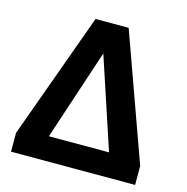

<svg xmlns="http://www.w3.org/2000/svg" viewBox="-106 -824 899 925"><g transform="rotate(15 343.0 -361.5)"><path d="M30 0H649V-94L423 -723H258L30 -94ZM187 -119 337 -572 487 -119Z"/></g></svg>

Font: United Sans
Style: Bold
Weight: 700
Designer: Pablo Impallari, Rodrigo Fuenzalida (Modified by Dan O. Williams)
Version: Version 1.000;PS 001.000;hotconv 1.0.88;makeotf.lib2.5.64775